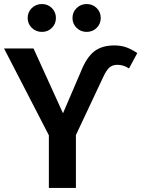

<svg xmlns="http://www.w3.org/2000/svg" viewBox="-22 -931 700 951"><path d="M220 -261 -2 -691H144L290 -370L378 -575Q406 -646 444 -676Q482 -706 544 -706Q578 -706 605 -696Q632 -686 658 -668L617 -592Q590 -610 559 -610Q536 -610 520.5 -597Q505 -584 489 -549L354 -262V0H220ZM255 -842Q255 -813 235 -793Q215 -773 186 -773Q156 -773 135.5 -793Q115 -813 115 -842Q115 -871 135.5 -891Q156 -911 186 -911Q215 -911 235 -891Q255 -871 255 -842ZM477 -842Q477 -813 457 -793Q437 -773 407 -773Q378 -773 357.5 -793Q337 -813 337 -842Q337 -871 357.5 -891Q378 -911 407 -911Q437 -911 457 -891Q477 -871 477 -842Z"/></svg>

Font: Fira Sans Medium
Style: Regular
Weight: 500
Designer: bBox Type GmbH & Carrois Corporate GbR & Edenspiekermann AG
Foundry: bBox Type GmbH & Carrois Corporate GbR & Edenspiekermann AG
Version: Version 4.301